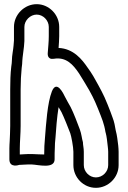

<svg xmlns="http://www.w3.org/2000/svg" viewBox="-20 -792 613 921"><path d="M79 -188V-364C79 -398 81 -438 84 -466C86 -480 87 -491 87 -500C88 -520 93 -547 95 -569L97 -595V-597V-663C97 -694 125 -722 156 -722C187 -722 214 -694 214 -663V-618C214 -592 211 -564 209 -537C209 -534 206 -505 238 -510C297 -520 330 -483 359 -440C374 -417 392 -386 408 -359L424 -329C437 -305 464 -237 473 -211C478 -196 483 -178 486 -158C486 -157 487 -156 487 -155C492 -137 494 -115 497 -89C498 -80 499 -71 499 -64V0C499 32 472 59 440 59C409 59 382 32 382 0V-64C382 -81 378 -97 378 -106C378 -108 378 -111 377 -113C373 -125 371 -150 363 -171C353 -198 333 -251 319 -278C308 -298 300 -311 292 -327C284 -344 252 -410 229 -354C207 -298 201 -195 196 -134C193 -106 192 -77 192 -51C177 -51 160 -52 135 -53C110 -54 87 -51 75 -51V-80C75 -110 79 -153 79 -188ZM28 -150C28 -128 25 -103 25 -80V-28C25 16 72 -1 72 -1C85 -1 111 -4 133 -3C163 -2 242 20 242 -28V-40C242 -50 242 -63 243 -81C243 -98 244 -112 246 -130C249 -173 253 -228 261 -278C266 -270 270 -263 275 -254C286 -232 308 -177 317 -153C322 -140 332 -86 332 -64V0C332 59 380 109 440 109C499 109 549 60 549 0V-64C549 -74 548 -84 547 -95C544 -118 542 -141 535 -167C532 -186 528 -208 520 -228C510 -257 484 -324 468 -353L452 -383C438 -409 421 -440 400 -468C374 -506 333 -559 261 -562C262 -579 264 -599 264 -618V-663C264 -722 215 -772 156 -772C97 -772 47 -722 47 -663V-598L45 -573C44 -555 37 -526 37 -501C37 -494 36 -485 34 -472C30 -438 29 -400 29 -364V-188C29 -175 28 -162 28 -150Z"/></svg>

Font: Blanket
Style: BlkOutline
Weight: 900
Foundry: Cannot Into Space Fonts
Version: Version 0.9